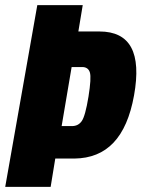

<svg xmlns="http://www.w3.org/2000/svg" viewBox="-58 -731 557 751"><path d="M-37.6 0H140.1L158.2 -110.8H232.9C359.4 -112.3 436.5 -192.4 466.3 -357.9C496.1 -523.9 452.1 -607.9 330.6 -607.9H248.5L265.6 -710.9H87.9ZM183.1 -237.8 222.2 -468.8H261.7C278.8 -469.2 289.1 -461.9 293.5 -447.8C297.9 -433.6 295.9 -401.9 288.1 -353C279.8 -302.2 271 -270.5 261.7 -257.3C252.4 -244.1 239.7 -237.8 223.1 -237.8Z"/></svg>

Font: Roboto Flex Super Cond Black
Style: Italic
Weight: 900
Width: 3
Italic angle: -10°
Designer: Berlow after Robertson
Foundry: Google
Version: Version 3.200;Glyphs 3.3 (3311)